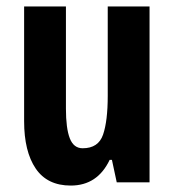

<svg xmlns="http://www.w3.org/2000/svg" viewBox="-20 -567 541 597"><path d="M445 -547V0H343L328 -70H321Q283 10 200 10Q127 10 91 -43Q55 -96 55 -190V-547H185V-229Q185 -168 197 -137Q209 -106 237 -106Q286 -106 300.5 -148.5Q315 -191 315 -269V-547Z"/></svg>

Font: Noto Sans Arabic ExtCond
Style: Bold
Weight: 700
Width: 2
Designer: Monotype Design Team, Nadine Chahine, Nizar Qandah and Khaled Hosny
Foundry: Monotype Imaging Inc.
Version: Version 2.012; ttfautohint (v1.8.4.7-5d5b)